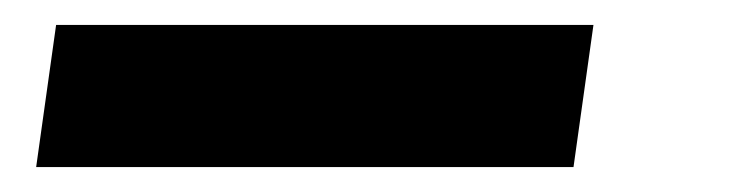

<svg xmlns="http://www.w3.org/2000/svg" viewBox="-20 -20 591 154"><path d="M9 114 25 0H456L440 114Z"/></svg>

Font: Hanken Grotesk Black
Style: Italic
Weight: 900
Italic angle: -8°
Designer: Alfredo Marco Pradil
Foundry: Hanken Design Co.
Version: Version 3.013